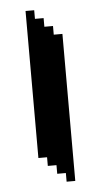

<svg xmlns="http://www.w3.org/2000/svg" viewBox="-47 -614 338 645"><g transform="rotate(-5 122.5 -291.5)"><path d="M151.5 -495.8V-525H122.4V-554.2H93.2V-583.3H64V-87.5H93.2V-58.3H122.4V-29.2H151.5V0H180.7V-495.8Z"/></g></svg>

Font: Stepalange Short
Style: Regular
Weight: 400
Designer: Szymon Furjan
Version: Version 1.001;Fontself Maker 3.5.8